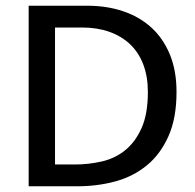

<svg xmlns="http://www.w3.org/2000/svg" viewBox="-20 -650 682 670"><path d="M285 -630Q352 -630 409 -611Q466 -592 507.5 -554.5Q549 -517 572.5 -460.5Q596 -404 596 -329Q596 -238 568 -175Q540 -112 492.5 -73Q445 -34 382.5 -17Q320 0 250 0H80V-630ZM172 -76H241Q289 -76 335 -86.5Q381 -97 416.5 -125.5Q452 -154 474 -203Q496 -252 496 -329Q496 -383 480 -425Q464 -467 434 -495.5Q404 -524 361.5 -539Q319 -554 267 -554H172Z"/></svg>

Font: Ek Mukta
Style: Regular
Weight: 400
Designer: Girish Dalvi and Yashodeep Gholap
Foundry: Ek Type
Version: Version 2.538;PS 1.001;hotconv 16.6.51;makeotf.lib2.5.65220;